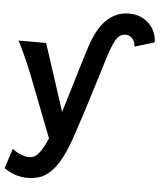

<svg xmlns="http://www.w3.org/2000/svg" viewBox="-70 -745 862 1027"><g transform="rotate(5 360.5 -231.5)"><path d="M625 -519.5Q625 -529.8 621.8 -540.3Q618.7 -550.8 612.3 -559.3Q606 -567.9 596.2 -573.5Q586.4 -579.1 573.7 -579.1Q556.2 -579.1 543 -570.6Q529.8 -562 518.1 -541Q506.3 -520 494.1 -484.9Q481.9 -449.7 465.8 -396.5Q457 -367.2 446.3 -332.3Q435.5 -297.4 423.8 -260.5Q412.1 -223.6 400.4 -186Q388.7 -148.4 377.4 -114.3Q366.2 -80.1 356.4 -50.5Q346.7 -21 339.4 0Q314.5 71.3 288.8 116Q263.2 160.6 235.6 186Q208 211.4 178 220.5Q147.9 229.5 114.7 229.5Q81.1 229.5 49.1 218.8Q17.1 208 -9.8 188L24.4 81.5Q32.2 87.9 42.7 94.5Q53.2 101.1 65.2 106.2Q77.1 111.3 89.8 114.7Q102.5 118.2 114.7 118.2Q125.5 118.2 136.7 114.3Q147.9 110.4 159.9 98.6Q171.9 86.9 184.8 65.4Q197.8 43.9 212.4 8.8L83 -324.7Q69.8 -358.4 51.5 -399.7Q33.2 -440.9 4.9 -498H152.8L270 -138.2Q277.3 -163.1 287.1 -195.1Q296.9 -227.1 307.4 -261.7Q317.9 -296.4 328.6 -332Q339.4 -367.7 349.1 -399.9Q358.9 -432.1 367.2 -459Q375.5 -485.8 381.3 -502.9Q395.5 -544.9 414.1 -580.1Q432.6 -615.2 457.3 -640.4Q481.9 -665.5 512.7 -679.4Q543.5 -693.4 582.5 -693.4Q617.2 -693.4 644.8 -681.2Q672.4 -668.9 691.4 -649.2Q710.4 -629.4 720.7 -603.8Q731 -578.1 731 -551.8Z"/></g></svg>

Font: Andika New Basic
Style: Bold
Weight: 700
Designer: Victor Gaultney, Annie Olsen, Pablo Ugerman
Foundry: SIL International
Version: Version 5.500; ttfautohint (v1.8.3)